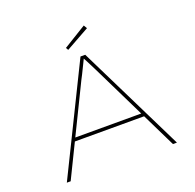

<svg xmlns="http://www.w3.org/2000/svg" viewBox="-148 -1026 1198 1180"><g transform="rotate(-20 451.5 -436.0)"><path d="M92 0 436 -700H467L812 0H786L510 -564Q503 -578 495.5 -593.5Q488 -609 480 -624.5Q472 -640 464.5 -655Q457 -670 449 -684H452Q445 -669 437.5 -654Q430 -639 422.5 -623.5Q415 -608 407.5 -593Q400 -578 392 -563L117 0ZM215 -221 226 -243H681L691 -221ZM379 -764 370 -780 520 -872 533 -850Z"/></g></svg>

Font: Lexend Zetta Thin
Style: Regular
Weight: 250
Version: Version 1.007